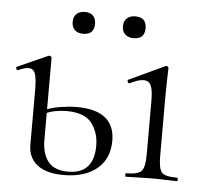

<svg xmlns="http://www.w3.org/2000/svg" viewBox="-45 -605 716 666"><g transform="rotate(5 312.5 -272.0)"><path d="M200 13Q139 13 107.5 -12Q76 -37 76 -82V-270Q76 -311 70 -328.5Q64 -346 47 -346Q40 -346 31 -343.5Q22 -341 11 -336Q7 -334 4.5 -340Q2 -346 6 -347L111 -394Q113 -395 115 -395Q117 -395 120 -393Q123 -391 123 -388V-103Q123 -55 144.5 -27.5Q166 0 214 0Q304 0 304 -98Q304 -144 279 -176.5Q254 -209 191 -209Q174 -209 153.5 -205.5Q133 -202 110 -191L104 -202Q136 -216 168 -221Q200 -226 225 -226Q358 -226 358 -120Q358 -57 315.5 -22Q273 13 200 13ZM415 0Q413 0 413 -6Q413 -12 415 -12Q456 -12 468.5 -25Q481 -38 481 -81V-270Q481 -306 474 -322.5Q467 -339 448 -339Q439 -339 427.5 -335.5Q416 -332 400 -324Q396 -323 393.5 -328.5Q391 -334 395 -336L519 -394Q522 -395 523 -395Q525 -395 527.5 -393Q530 -391 530 -388Q530 -381 529 -349.5Q528 -318 528 -271V-81Q528 -38 539.5 -25Q551 -12 593 -12Q596 -12 596 -6Q596 0 593 0Q576 0 553 -1Q530 -2 504 -2Q479 -2 456 -1Q433 0 415 0ZM225 -481Q206 -481 195.5 -491Q185 -501 185 -519Q185 -537 195.5 -547Q206 -557 225 -557Q243 -557 253 -547Q263 -537 263 -519Q263 -481 225 -481ZM400 -481Q382 -481 371 -491Q360 -501 360 -519Q360 -537 371 -547Q382 -557 400 -557Q439 -557 439 -519Q439 -481 400 -481Z"/></g></svg>

Font: Cormorant Infant Light
Style: Regular
Weight: 300
Designer: Christian Thalmann (Catharsis Fonts)
Foundry: Catharsis Fonts
Version: Version 4.001